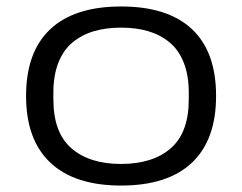

<svg xmlns="http://www.w3.org/2000/svg" viewBox="-20 -558 744 590"><path d="M352.1 12.2Q209.5 12.2 134.8 -58.1Q60.1 -128.4 60.1 -263.2Q60.1 -398.4 134.5 -468.3Q209 -538.1 352.1 -538.1Q495.6 -538.1 569.8 -468.5Q644 -398.9 644 -263.2Q644 -127.9 569.6 -57.9Q495.1 12.2 352.1 12.2ZM560.1 -252.9V-272.9Q560.1 -325.7 544.9 -364.7Q529.8 -403.8 501.7 -427.2Q473.6 -450.7 436.3 -461.9Q398.9 -473.1 352.1 -473.1Q305.2 -473.1 267.8 -461.9Q230.5 -450.7 202.4 -427.2Q174.3 -403.8 159.2 -364.7Q144 -325.7 144 -272.9V-252.9Q144 -150.4 199.5 -102.3Q254.9 -54.2 352.1 -54.2Q449.2 -54.2 504.6 -102.3Q560.1 -150.4 560.1 -252.9Z"/></svg>

Font: Archivo Expanded Light
Style: Regular
Weight: 300
Width: 7
Designer: Hector Gatti
Foundry: Omnibus-Type
Version: Version 2.001